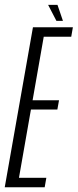

<svg xmlns="http://www.w3.org/2000/svg" viewBox="-49 -790 328 810"><path d="M-29 0H139.5L146.5 -40H31L81.5 -328H193L200 -367H88.5L135.5 -635H251.5L258.5 -675H90ZM189 -702H216.5L193.5 -769.5H154Z"/></svg>

Font: Anybody ExtraCondensed Light
Style: Italic
Weight: 300
Width: 2
Italic angle: -10°
Version: Version 1.113;gftools[0.9.25]